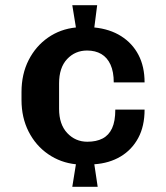

<svg xmlns="http://www.w3.org/2000/svg" viewBox="-20 -713 640 741"><path d="M259 8 273 -79Q214 -85 166 -118Q118 -151 90.5 -205Q63 -259 63 -327V-358Q63 -427 90.5 -481Q118 -535 165.5 -568Q213 -601 273 -607L259 -693H355L344 -607Q404 -601 447.5 -573.5Q491 -546 514.5 -501Q538 -456 538 -395H419Q419 -436 406.5 -463.5Q394 -491 371 -504.5Q348 -518 316 -518Q270 -518 239 -485Q208 -452 208 -391V-293Q208 -233 239.5 -199.5Q271 -166 317 -166Q352 -166 376 -178.5Q400 -191 412.5 -218Q425 -245 425 -290H538Q538 -226 513.5 -180.5Q489 -135 445.5 -109Q402 -83 344 -79L357 8Z"/></svg>

Font: Chivo Mono SemiBold
Style: Regular
Weight: 600
Monospace: yes
Designer: Hector Gatti
Foundry: Omnibus-Type
Version: Version 1.008